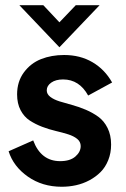

<svg xmlns="http://www.w3.org/2000/svg" viewBox="-20 -710 484 740"><path d="M209 -527.8 54.7 -689.9H147L209 -624L272 -689.9H363.8ZM217.8 9.8Q143.1 9.8 87.4 -29.3Q31.7 -68.4 13.2 -127L107.9 -168.9Q137.7 -88.9 211.9 -88.9Q250 -88.9 270.5 -106.7Q291 -124.5 291 -147Q291 -163.6 277.6 -174.6Q264.2 -185.5 242.4 -192.4Q220.7 -199.2 194.6 -205.3Q168.5 -211.4 142.3 -221.4Q116.2 -231.4 94.5 -245.6Q72.8 -259.8 59.3 -285.4Q45.9 -311 45.9 -346.2Q45.9 -395.5 72 -430.9Q98.1 -466.3 138.2 -482.2Q178.2 -498 227.1 -498Q289.1 -498 336.4 -470.2Q383.8 -442.4 412.1 -392.1L319.8 -341.8Q285.6 -403.8 223.1 -403.8Q194.8 -403.8 177.5 -391.6Q160.2 -379.4 160.2 -361.8Q160.2 -347.2 173.8 -336.7Q187.5 -326.2 209.5 -319.3Q231.4 -312.5 257.8 -305.4Q284.2 -298.3 310.5 -287.1Q336.9 -275.9 358.9 -260Q380.9 -244.1 394.5 -216.8Q408.2 -189.5 408.2 -152.8Q408.2 -120.1 397.2 -92.8Q386.2 -65.4 367.7 -46.9Q349.1 -28.3 324.5 -15.1Q299.8 -2 272.9 3.9Q246.1 9.8 217.8 9.8Z"/></svg>

Font: HK Grotesk Legacy
Style: Bold
Weight: 700
Designer: Alfredo Marco Pradil
Foundry: Hanken Design Co.
Version: Version 2.022;PS 002.022;hotconv 1.0.88;makeotf.lib2.5.64775